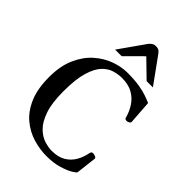

<svg xmlns="http://www.w3.org/2000/svg" viewBox="-275 -1063 1192 1192"><g transform="rotate(45 321.0 -467.0)"><path d="M367.2 14.6Q308.6 14.6 249.3 -3.2Q189.9 -21 140.6 -62Q91.3 -103 61.5 -172.4Q31.7 -241.7 31.7 -344.7Q31.7 -441.4 62.3 -510.5Q92.8 -579.6 141.6 -623Q190.4 -666.5 247.3 -687Q304.2 -707.5 356.9 -707.5Q421.9 -707.5 465.1 -700Q508.3 -692.4 535.9 -682.4Q563.5 -672.4 580.6 -664.6L591.3 -511.7Q592.3 -503.4 583.5 -497.8Q574.7 -492.2 568.8 -492.2Q567.4 -492.2 566.2 -491.9Q564.9 -491.7 563.5 -491.7Q557.1 -491.7 552.2 -494.9Q547.4 -498 546.4 -505.9Q535.2 -546.9 512 -582.3Q488.8 -617.7 450.7 -639.2Q412.6 -660.6 356 -660.6Q324.7 -660.6 290 -650.6Q255.4 -640.6 225.3 -609.4Q195.3 -578.1 176.3 -514.9Q157.2 -451.7 157.2 -344.7Q157.2 -243.2 178.5 -181.2Q199.7 -119.1 232.7 -86.7Q265.6 -54.2 301.5 -43Q337.4 -31.7 366.7 -31.7Q422.4 -31.7 458.3 -53Q494.1 -74.2 514.6 -109.6Q535.2 -145 543 -187Q544.9 -196.8 549.1 -200Q553.2 -203.1 561 -203.1Q566.9 -203.1 578.9 -199Q590.8 -194.8 590.8 -186.5L575.2 -52.7Q574.7 -45.9 547.9 -29.5Q521 -13.2 474.4 0.7Q427.7 14.6 367.2 14.6ZM201.2 -754.4 320.8 -924.3Q329.1 -934.6 339.4 -941.9Q349.6 -949.2 367.2 -949.2Q385.3 -949.2 395.5 -940.7Q405.8 -932.1 413.6 -919.9L533.2 -754.4H478L367.2 -862.3L258.8 -754.4Z"/></g></svg>

Font: Gelasio
Style: Regular
Weight: 400
Designer: Eben Sorkin
Foundry: Eben Sorkin
Version: Version 1.008